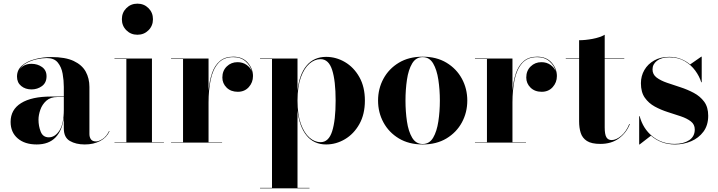

<svg xmlns="http://www.w3.org/2000/svg" viewBox="-20 -780 3924 1050"><path d="M259.5 -252H329V-304.5Q329 -340.5 322.5 -377Q316 -413.5 296 -438Q276 -462.5 236 -462.5Q210.5 -462.5 181 -456Q151.5 -449.5 126 -435.8Q100.5 -422 87 -400.5Q110 -431 152.5 -431Q185 -431 209.8 -413.5Q234.5 -396 234.5 -363Q234.5 -327.5 209.5 -309.2Q184.5 -291 152.5 -291Q118.5 -291 95.8 -309.8Q73 -328.5 73 -361Q73 -398.5 101 -422Q129 -445.5 172.2 -456.8Q215.5 -468 261 -468Q337.5 -468 383 -446.5Q428.5 -425 448.8 -388.2Q469 -351.5 469 -304.5V-46.5Q469 -30 477.2 -18.2Q485.5 -6.5 505.5 -6.5Q520 -6.5 541.2 -20.2Q562.5 -34 576.5 -63.5L579 -62.5Q563.5 -27.5 527.5 -8.8Q491.5 10 443.5 10Q395 10 362 -9.2Q329 -28.5 329 -77.5V-137.5Q321 -67.5 284 -28.8Q247 10 180.5 10Q115.5 10 76.8 -23.2Q38 -56.5 38 -113.5Q38 -180.5 95.5 -216.2Q153 -252 259.5 -252ZM247 -29Q280.5 -29 304.8 -65.8Q329 -102.5 329 -180.5V-249.5H294Q256 -249.5 233.2 -229Q210.5 -208.5 200.5 -179.5Q190.5 -150.5 190.5 -125.5Q190.5 -90 202.8 -59.5Q215 -29 247 -29Z M646.5 -675Q646.5 -711 671 -735.5Q695.5 -760 731.5 -760Q767.5 -760 792 -735.5Q816.5 -711 816.5 -675Q816.5 -639 792 -614.5Q767.5 -590 731.5 -590Q695.5 -590 671 -614.5Q646.5 -639 646.5 -675ZM606 -2.5H671V-457.5H606V-460H811V-2.5H876.5V0H606Z M915.5 -2.5H981V-457.5H915.5V-460H1120.5V-283.5Q1125 -337 1139.2 -379.2Q1153.5 -421.5 1181.8 -445.8Q1210 -470 1255.5 -470Q1306.5 -470 1335 -437.2Q1363.5 -404.5 1363.5 -364Q1363.5 -329 1340.5 -303.5Q1317.5 -278 1280.5 -278Q1242.5 -278 1219.2 -301Q1196 -324 1196 -356Q1196 -393 1220 -416.5Q1244 -440 1279 -440Q1307 -440 1328 -425.5Q1349 -411 1357.5 -389.5Q1349.5 -421 1323.2 -444.2Q1297 -467.5 1255.5 -467.5Q1202 -467.5 1172.8 -433.5Q1143.5 -399.5 1132 -343.2Q1120.5 -287 1120.5 -220V-2.5H1194.5V0H915.5Z M1402 247.5H1467.5V-457.5H1402V-460H1607V-283Q1616 -372 1656 -420.5Q1696 -469 1763.5 -469Q1818 -469 1866.5 -440.5Q1915 -412 1945.2 -358.5Q1975.5 -305 1975.5 -230Q1975.5 -155 1945.2 -101.2Q1915 -47.5 1866.5 -18.8Q1818 10 1763.5 10Q1696.5 10 1656.5 -39Q1616.5 -88 1607 -177V247.5H1672.5V250H1402ZM1607 -230Q1607 -153.5 1625.2 -103Q1643.5 -52.5 1672.2 -27.5Q1701 -2.5 1733 -2.5Q1777.5 -2.5 1796.5 -62.2Q1815.5 -122 1815.5 -230Q1815.5 -338 1796.5 -397.2Q1777.5 -456.5 1733 -456.5Q1701 -456.5 1672.2 -431.8Q1643.5 -407 1625.2 -356.8Q1607 -306.5 1607 -230Z M2047.5 -230Q2047.5 -295 2077 -349.5Q2106.5 -404 2161.2 -437Q2216 -470 2291.5 -470Q2367 -470 2421.8 -437Q2476.5 -404 2506 -349.5Q2535.5 -295 2535.5 -230Q2535.5 -165 2506 -110.5Q2476.5 -56 2421.8 -23Q2367 10 2291.5 10Q2216 10 2161.2 -23Q2106.5 -56 2077 -110.5Q2047.5 -165 2047.5 -230ZM2197.5 -230Q2197.5 -170.5 2205.5 -116Q2213.5 -61.5 2234 -27Q2254.5 7.5 2291.5 7.5Q2328.5 7.5 2348.8 -27Q2369 -61.5 2377.2 -116Q2385.5 -170.5 2385.5 -230Q2385.5 -289.5 2377.2 -344Q2369 -398.5 2348.8 -433Q2328.5 -467.5 2291.5 -467.5Q2254.5 -467.5 2234 -433Q2213.5 -398.5 2205.5 -344Q2197.5 -289.5 2197.5 -230Z M2577.5 -2.5H2643V-457.5H2577.5V-460H2782.5V-283.5Q2787 -337 2801.2 -379.2Q2815.5 -421.5 2843.8 -445.8Q2872 -470 2917.5 -470Q2968.5 -470 2997 -437.2Q3025.5 -404.5 3025.5 -364Q3025.5 -329 3002.5 -303.5Q2979.5 -278 2942.5 -278Q2904.5 -278 2881.2 -301Q2858 -324 2858 -356Q2858 -393 2882 -416.5Q2906 -440 2941 -440Q2969 -440 2990 -425.5Q3011 -411 3019.5 -389.5Q3011.5 -421 2985.2 -444.2Q2959 -467.5 2917.5 -467.5Q2864 -467.5 2834.8 -433.5Q2805.5 -399.5 2794 -343.2Q2782.5 -287 2782.5 -220V-2.5H2856.5V0H2577.5Z M3424.5 -101.5Q3406 -54 3365 -23.5Q3324 7 3263 7Q3214.5 7 3189.5 -9.2Q3164.5 -25.5 3155.8 -53.2Q3147 -81 3147 -116V-457.5H3074V-460H3147V-560Q3181 -560 3221 -567.5Q3261 -575 3287 -590V-460H3394V-457.5H3287V-83Q3287 -45.5 3296 -29.8Q3305 -14 3325 -14Q3349.5 -14 3377.2 -37.2Q3405 -60.5 3421.5 -102Z M3478 10H3475.5V-145H3478Q3496.5 -76 3547.8 -34.5Q3599 7 3669.5 7Q3718 7 3748.8 -13.2Q3779.5 -33.5 3779.5 -72Q3779.5 -99.5 3758.2 -116Q3737 -132.5 3703.5 -143.8Q3670 -155 3632.2 -167Q3594.5 -179 3561 -197.2Q3527.5 -215.5 3506.2 -245.8Q3485 -276 3485 -325Q3485 -364.5 3504 -397.2Q3523 -430 3557.8 -449.5Q3592.5 -469 3640 -469Q3675 -469 3703.8 -457.5Q3732.5 -446 3754 -427.5L3815 -470H3817.5V-330H3815Q3805 -362.5 3782.2 -393.8Q3759.5 -425 3724 -445.8Q3688.5 -466.5 3640.5 -466.5Q3597.5 -466.5 3573 -447.8Q3548.5 -429 3548.5 -400.5Q3548.5 -373 3570.5 -356.2Q3592.5 -339.5 3627.2 -327.5Q3662 -315.5 3700.8 -303Q3739.5 -290.5 3774.2 -272Q3809 -253.5 3831 -223.8Q3853 -194 3853 -147Q3853 -95 3827 -60Q3801 -25 3759.5 -7.5Q3718 10 3672 10Q3632.5 10 3599.2 -2.5Q3566 -15 3540 -38Z"/></svg>

Font: Bodoni* 72pt
Style: Bold
Weight: 700
Version: Version 2.3